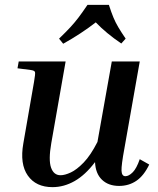

<svg xmlns="http://www.w3.org/2000/svg" viewBox="-20 -760 650 790"><path d="M470 5Q426 5 399.5 -20.5Q373 -46 371 -93Q331 -40 287 -15Q243 10 196 10Q128 10 94.5 -37.5Q61 -85 76 -170L120 -423Q126 -457 124 -463.5Q122 -470 106 -472L52 -479L57 -507H250L191 -171Q179 -102 190 -70.5Q201 -39 229 -39Q247 -39 271.5 -50.5Q296 -62 324.5 -91.5Q353 -121 381 -176L440 -507H555L492 -150Q479 -80 480 -57.5Q481 -35 496 -35Q510 -35 526 -51Q542 -67 555 -105L594 -83Q572 -37 541 -16Q510 5 470 5ZM479 -581Q448 -602 421.5 -624Q395 -646 374 -668Q346 -646 311 -623Q276 -600 240 -580L223 -601Q252 -629 270 -648.5Q288 -668 303.5 -688.5Q319 -709 340 -740H428Q438 -709 446.5 -688.5Q455 -668 466.5 -648.5Q478 -629 497 -601Z"/></svg>

Font: Inria Serif
Style: Bold Italic
Weight: 700
Italic angle: -10°
Designer: Black Foundry Team
Foundry: Black Foundry
Version: Version 1.000; ttfautohint (v1.8.3)